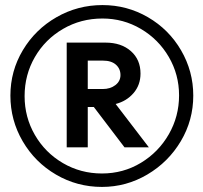

<svg xmlns="http://www.w3.org/2000/svg" viewBox="-20 -734 802 757"><path d="M21 -357Q21 -260 69.5 -177Q118 -94 201 -45.5Q284 3 382 3Q478 3 561 -46Q644 -95 693 -177.5Q742 -260 742 -357Q742 -453 694 -535.5Q646 -618 563.5 -666Q481 -714 384 -714Q286 -714 202.5 -666Q119 -618 70 -536Q21 -454 21 -357ZM77 -355Q77 -439 117.5 -509Q158 -579 228.5 -620Q299 -661 384 -661Q466 -661 535.5 -620Q605 -579 645.5 -509.5Q686 -440 686 -358Q686 -275 645.5 -204.5Q605 -134 535.5 -92Q466 -50 382 -50Q298 -50 228 -91Q158 -132 117.5 -202Q77 -272 77 -355ZM243 -153H326V-312H350L471 -153H567L436 -324Q479 -335 506.5 -367Q534 -399 534 -444Q534 -499 496 -532.5Q458 -566 396 -566H243ZM326 -495H386Q419 -495 437 -479Q455 -463 455 -438Q455 -414 435 -398.5Q415 -383 385 -383H326Z"/></svg>

Font: Geom Medium
Style: Bold
Weight: 500
Version: Version 1.102